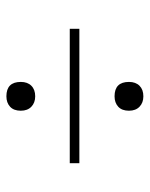

<svg xmlns="http://www.w3.org/2000/svg" viewBox="46 -594 468 600"><g transform="rotate(-90 280.0 -294.0)"><path d="M279 -418Q259 -418 246.5 -430Q234 -442 234 -463Q234 -485 246.5 -496.5Q259 -508 279 -508Q324 -508 324 -463Q324 -442 312 -430Q300 -418 279 -418ZM70 -280V-310H490V-280ZM279 -80Q259 -80 246.5 -92Q234 -104 234 -125Q234 -147 246.5 -158.5Q259 -170 279 -170Q324 -170 324 -125Q324 -104 312 -92Q300 -80 279 -80Z"/></g></svg>

Font: Heraclito Thin
Style: Regular
Weight: 100
Designer: Kostas Bartsokas (font) & Cristiano Sobral (main changes)
Foundry: Kostas Bartsokas (font) & Cristiano Sobral (main changes)
Version: Version 1.00;July 8, 2020;FontCreator 13.0.0.2655 64-bit